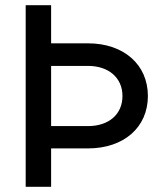

<svg xmlns="http://www.w3.org/2000/svg" viewBox="-20 -720 637 740"><path d="M79 0H177V-148H319C457 -148 550 -229 550 -350C550 -471 457 -553 319 -553H177V-700H79ZM319 -234H177V-466H319C399 -466 452 -420 452 -350C452 -280 400 -234 319 -234Z"/></svg>

Font: Uncut Sans Medium
Style: Regular
Weight: 500
Designer: Kasper Nordkvist
Foundry: UNCUT.wtf
Version: Version 1.304;Glyphs 3.2 (3246)